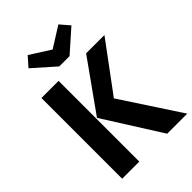

<svg xmlns="http://www.w3.org/2000/svg" viewBox="-266 -1049 1164 1164"><g transform="rotate(-45 315.5 -467.5)"><path d="M461 -935 513 -875 373 -751H285L145 -875L198 -935L329 -852ZM220 -692V0H73V-692ZM613 -692 382 -380 631 0H459L226 -369L456 -692Z"/></g></svg>

Font: FiraGO SemiBold
Style: Regular
Weight: 600
Designer: bBox Type
Foundry: bBox Type GmbH
Version: Version 1.001;PS 001.001;hotconv 1.0.88;makeotf.lib2.5.64775